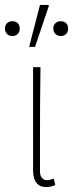

<svg xmlns="http://www.w3.org/2000/svg" viewBox="-38 -750 296 778"><path d="M150 8Q133 8 121 1Q109 -6 102.5 -21.5Q96 -37 96 -62V-478H126Q125 -406 124.5 -336Q124 -266 124 -196.5Q124 -127 124 -56Q124 -38 132 -29Q140 -20 152 -20Q159 -20 165 -21.5Q171 -23 180 -26L186 0Q179 3 170 5.5Q161 8 150 8ZM12 -604Q-1 -604 -9.5 -612.5Q-18 -621 -18 -634Q-18 -648 -9.5 -656Q-1 -664 12 -664Q26 -664 34 -656Q42 -648 42 -634Q42 -621 34 -612.5Q26 -604 12 -604ZM208 -604Q195 -604 186.5 -612.5Q178 -621 178 -634Q178 -648 186.5 -656Q195 -664 208 -664Q222 -664 230 -656Q238 -648 238 -634Q238 -621 230 -612.5Q222 -604 208 -604ZM80 -560 124 -730H158L160 -726L104 -560Z"/></svg>

Font: Source Sans 3
Style: Regular
Weight: 200
Designer: Paul D. Hunt
Foundry: Adobe
Version: Version 3.046;hotconv 1.0.118;makeotfexe 2.5.65603